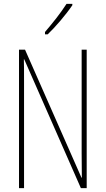

<svg xmlns="http://www.w3.org/2000/svg" viewBox="-20 -970 544 990"><path d="M353 -943V-950H323C289 -898 257 -858 212 -805V-793H226C265 -830 320 -894 353 -943ZM427 0V-714H401V-181C401 -152 402 -99 402 -54H400L109 -714H78V0H104V-548C104 -604 104 -637 103 -664H105L397 0Z"/></svg>

Font: Noto Sans Arabic UI XCn Th
Style: Regular
Weight: 100
Width: 2
Designer: Monotype Design Team, Nadine Chahine and Nizar Qandah
Foundry: Monotype Imaging Inc.
Version: Version 2.010